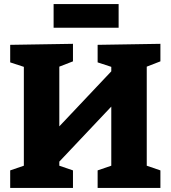

<svg xmlns="http://www.w3.org/2000/svg" viewBox="-20 -922 837 942"><path d="M30 0V-86L97 -109V-594L30 -616V-702L338 -707V-621L271 -595V-302L526 -572V-594L459 -616V-702L767 -707V-621L700 -595V-109L767 -86V0H459V-86L526 -109V-399L271 -129V-109L338 -86V0ZM562 -902V-786H243V-902Z"/></svg>

Font: Bitter ExtraBold
Style: Regular
Weight: 800
Designer: Sol Matas, and Bitter project Authors
Foundry: Sol Matas
Version: Version 2.001